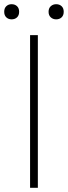

<svg xmlns="http://www.w3.org/2000/svg" viewBox="-33 -893 323 913"><path d="M110 0V-726H147V0ZM22 -801Q7 -801 -3 -810.5Q-13 -820 -13 -837Q-13 -854 -3 -863.5Q7 -873 22 -873Q38 -873 48 -863.5Q58 -854 58 -837Q58 -820 48 -810.5Q38 -801 22 -801ZM234 -801Q219 -801 208.5 -810.5Q198 -820 198 -837Q198 -854 208.5 -863.5Q219 -873 234 -873Q250 -873 260 -863.5Q270 -854 270 -837Q270 -820 260 -810.5Q250 -801 234 -801Z"/></svg>

Font: Noto Sans HK Thin
Style: Regular
Weight: 100
Designer: Ryoko NISHIZUKA 西塚涼子 (kana, bopomofo & ideographs); Paul D. Hunt (Latin, Greek & Cyrillic); Sandoll Communications 산돌커뮤니
Foundry: Adobe
Version: Version 2.004-H2;hotconv 1.0.118;makeotfexe 2.5.65603